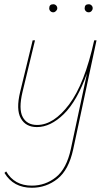

<svg xmlns="http://www.w3.org/2000/svg" viewBox="-20 -596 516 905"><path d="M231 -538Q223 -538 217.5 -543.5Q212 -549 212 -557Q212 -576 231 -576Q239 -576 244.5 -570.5Q250 -565 250 -557Q250 -550 244 -544Q238 -538 231 -538ZM379 -557Q379 -576 398 -576Q406 -576 411.5 -570.5Q417 -565 417 -557Q417 -550 411.5 -544Q406 -538 398 -538Q390 -538 384.5 -543.5Q379 -549 379 -557ZM435 -406 325 108Q304 205 251 247Q198 289 130 289Q43 289 1 219L9 212Q48 279 130 279Q194 279 244 239Q294 199 314 106L390 -250Q343 -119 280.5 -58Q218 3 154 3Q101 3 78 -38.5Q55 -80 75 -163L134 -406H145L86 -162Q67 -82 87 -44.5Q107 -7 155 -7Q233 -7 306 -104Q379 -201 424 -406Z"/></svg>

Font: EauTestInfant Hairline
Style: Italic
Weight: 250
Italic angle: -12°
Designer: Christian Thalmann (Catharsis Fonts)
Version: Version 0.001;PS 000.001;hotconv 1.0.88;makeotf.lib2.5.64775